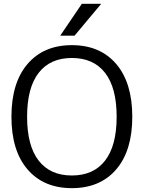

<svg xmlns="http://www.w3.org/2000/svg" viewBox="-20 -977 754 1007"><path d="M124.5 -88.4Q40 -186.5 40 -364.7Q40 -543 124.5 -641.6Q209 -740.2 356.9 -740.2Q504.9 -740.2 589.4 -641.6Q673.8 -543 673.8 -364.7Q673.8 -186.5 589.4 -88.4Q504.9 9.8 356.9 9.8Q209 9.8 124.5 -88.4ZM510.7 -957 371.1 -790H295.9L409.2 -957ZM182.6 -134.8Q243.2 -56.6 356.9 -56.6Q470.7 -56.6 531.2 -134.8Q591.8 -212.9 591.8 -364.7Q591.8 -516.6 531.2 -594.7Q470.7 -672.9 356.9 -672.9Q243.2 -672.9 182.6 -594.7Q122.1 -516.6 122.1 -364.7Q122.1 -212.9 182.6 -134.8Z"/></svg>

Font: Mgen+ 1c regular
Style: Regular
Weight: 400
Designer: [Source Han Sans]
Ryoko NISHIZUKA  (kana & ideographs); Paul D. Hunt (Latin, Greek & Cyrillic); Wenlong ZHANG  (bopomofo
Version: Version 1.059.20150602